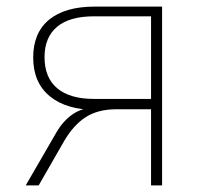

<svg xmlns="http://www.w3.org/2000/svg" viewBox="-20 -559 608 579"><path d="M266.6 -234.4H273.4L269.5 -227.5Q180.7 -227.5 130.4 -268.6Q80.1 -309.6 80.1 -385.7Q80.1 -460 127.9 -499.5Q175.8 -539.1 265.6 -539.1H468.8V0H435.5V-229.5H331.1Q275.4 -229.5 238.3 -205.6Q201.2 -181.6 172.9 -132.8L96.7 0H57.6L150.4 -160.2Q170.9 -195.3 199.7 -214.8Q228.5 -234.4 266.6 -234.4ZM435.5 -260.7V-509.8H263.7Q189.5 -509.8 151.9 -478Q114.3 -446.3 114.3 -386.7Q114.3 -325.2 152.3 -293Q190.4 -260.7 263.7 -260.7Z"/></svg>

Font: Min Sans VF VF
Style: Regular
Weight: 400
Designer: Jinseong-Kim, NotoSansCJK, Nunito
Foundry: Jinseong-Kim
Version: Version 1.420;Glyphs 3.1.2 (3151)